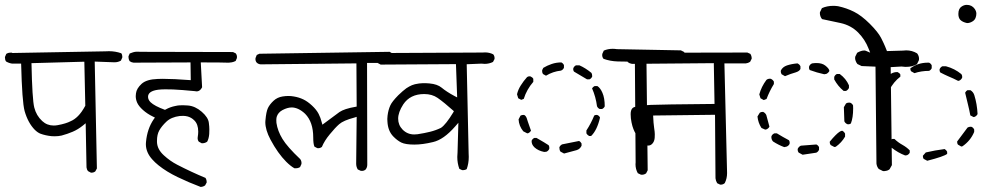

<svg xmlns="http://www.w3.org/2000/svg" viewBox="-21 -758 4041 777"><path d="M348.1 -59.1Q358.4 -59.1 364.7 -64.5L371.1 -76.2L362.3 -508.8Q434.1 -505.9 441.9 -505.9Q457 -505.9 468.3 -512.7L473.6 -524.4Q474.1 -526.4 474.1 -527.8Q474.1 -536.6 469.7 -542.5Q445.8 -550.8 419.9 -550.8Q417.5 -550.8 405.8 -550.3L28.8 -543.5L27.3 -544.9Q24.9 -544.9 21.5 -544.9Q12.2 -544.9 4.4 -540L-1 -527.3Q-1 -526.9 -1 -525.9Q-1 -515.6 3.4 -509.3Q15.1 -502.4 28.3 -500.5H64.5Q68.4 -345.7 78.6 -308.6Q92.3 -260.7 120.1 -232.4Q132.3 -220.7 143.1 -216.8Q163.1 -209.5 187 -207Q193.4 -206.5 200.2 -206.5Q215.8 -206.5 228.5 -209.5Q252 -215.8 273.2 -224.9Q294.4 -233.9 314.5 -250L325.7 -259.3L329.1 -80.6Q330.1 -71.8 335.4 -65.4L347.2 -59.1Q347.7 -59.1 348.1 -59.1ZM196.3 -250Q169.4 -250 149.9 -268.1Q126 -290 117.7 -322.8Q109.4 -355.5 106.4 -502.4L320.3 -508.3L324.2 -330.1Q309.6 -303.2 294.9 -288.6Q280.3 -273.9 265.1 -267.6Q246.6 -257.8 212.4 -251.5Q204.1 -250 196.3 -250Z M637.7 -439Q627 -439 617.2 -438.5Q571.8 -437 551.8 -418.5Q531.7 -399.9 529.3 -380.4Q528.3 -374.5 528.3 -369.1Q528.3 -356 533.7 -343.3Q540 -328.6 557.4 -313Q574.7 -297.4 598.1 -286.1L606 -282.2L601.1 -275.4Q574.7 -236.8 569.8 -183.1Q569.3 -178.7 569.3 -174.8Q569.3 -141.1 595.7 -112.3Q606 -100.6 620.6 -88.9Q652.8 -63 698 -41.3Q743.2 -19.5 791 -1.5Q801.3 -2 809.1 -7.8L815.4 -19.5Q815.4 -20 815.4 -20.5Q815.4 -30.8 810.5 -38.1Q753.9 -61.5 696.3 -91.3Q667 -106.4 642.1 -129.4Q615.2 -153.8 614.3 -183.1Q614.3 -186 614.3 -188.5Q614.3 -213.4 623.5 -230Q633.3 -247.6 652.3 -265.6Q671.9 -284.2 706.5 -288.6Q712.4 -289.1 720.7 -289.1Q729 -289.1 738.8 -286.6Q753.9 -282.2 765.1 -271Q781.2 -255.4 781.2 -225.6Q781.2 -215.8 779.3 -204.1Q778.8 -201.7 778.8 -199.2Q778.8 -190.4 783.7 -184.6L795.4 -178.2Q795.9 -178.2 796.9 -178.2Q808.6 -178.2 817.4 -184.6Q824.2 -196.8 825.7 -215.8Q826.2 -223.1 826.2 -234.1Q826.2 -245.1 824.2 -260.7Q821.8 -282.7 795.4 -305.7Q769 -328.6 739.7 -331.1Q728.5 -332 721.7 -332Q714.8 -332 706.8 -331.8Q698.7 -331.5 688.5 -329.1Q668 -325.2 649.4 -314.9L646.5 -313.5Q604 -329.1 588.4 -344.2Q578.1 -354.5 578.1 -366.2Q578.1 -389.6 619.6 -395Q632.8 -396.5 647.9 -396.5Q663.1 -396.5 679.2 -396Q713.4 -394.5 767.1 -389.2Q772.5 -388.2 774.4 -388.2Q783.2 -388.2 789.6 -394.5Q793.5 -398.4 796.9 -404.8L791.5 -505.4H799.3Q877.4 -505.4 899.4 -504.4Q900.9 -504.4 905.5 -504.4Q910.2 -504.4 917.5 -505.9Q924.8 -507.3 932.6 -511.2L937.5 -522.5Q938 -524.4 938 -527.3Q938 -535.6 933.1 -542L921.9 -547.4L546.4 -548.3Q541.5 -548.8 537.8 -548.8Q534.2 -548.8 529.3 -548.6Q524.4 -548.3 517.6 -546.4Q510.7 -544.4 503.9 -541.5L499 -530.3Q499 -529.3 499 -528.8Q499 -517.6 503.9 -510.3Q510.7 -505.4 519.5 -504.4L750 -505.4L751 -433.6Q680.7 -439 637.7 -439Z M1438.5 -66.9Q1440.4 -66.4 1443.4 -66.4Q1452.1 -66.4 1458.5 -71.8Q1465.3 -80.1 1465.3 -91.8L1464.4 -503.4H1551.3Q1560.1 -504.4 1567.4 -509.8L1573.7 -521.5Q1574.2 -523.4 1574.2 -526.4Q1574.2 -534.7 1568.4 -541L1555.7 -548.3L1028.8 -540.5L1018.1 -535.6L1013.2 -523.4Q1012.7 -521.5 1012.7 -519.5Q1012.7 -510.3 1018.1 -504.4Q1024.4 -498.5 1033.7 -497.6L1421.4 -501.5L1422.4 -326.7Q1394 -321.8 1378.2 -316.4Q1362.3 -311 1353 -304.7Q1332.5 -290 1283.7 -253.4L1280.8 -263.7Q1276.4 -281.7 1268.6 -296.9Q1259.8 -314 1241.9 -330.6Q1224.1 -347.2 1207 -355.5Q1189 -364.3 1167.5 -367.7Q1157.2 -369.6 1146 -369.6Q1134.8 -369.6 1123 -367.7Q1101.1 -364.3 1085.9 -350.1Q1070.3 -335.4 1063.2 -320.6Q1056.2 -305.7 1053.2 -271Q1052.7 -267.1 1052.7 -263.7Q1052.7 -232.4 1073.7 -192.9Q1103.5 -137.2 1137.2 -103.5Q1154.8 -85.9 1170.4 -77.1Q1173.3 -77.1 1176.8 -77.1Q1186 -77.1 1193.4 -82L1198.7 -93.8Q1199.2 -95.7 1199.2 -97.7Q1199.2 -107.4 1193.8 -114.3Q1141.6 -163.6 1122.1 -195.8Q1102.5 -228 1097.7 -260.7Q1097.2 -265.6 1097.2 -271.7Q1097.2 -277.8 1098.6 -284.7Q1104 -302.7 1122.1 -312.5Q1142.6 -323.2 1159.7 -323.2Q1171.4 -323.2 1185.1 -317.4Q1200.2 -310.5 1213.9 -297.4Q1246.6 -264.2 1246.6 -201.7Q1246.6 -175.8 1251.5 -164.6L1262.7 -158.7Q1264.6 -158.2 1266.1 -158.2Q1275.4 -158.2 1281.7 -163.6Q1292 -188.5 1313.5 -214.4Q1335.4 -241.2 1351.6 -255.4Q1368.7 -270.5 1413.1 -282.2L1422.4 -285.2L1420.4 -95.7Q1420.4 -83 1426.8 -72.3Z M1848.6 -69.8Q1850.6 -69.3 1852.1 -69.3Q1853.5 -69.3 1855.2 -69.6Q1856.9 -69.8 1859.4 -70.3Q1864.3 -71.3 1867.7 -73.7Q1876 -96.7 1876 -123Q1876 -126 1875.5 -137.7L1867.7 -498L1927.2 -500.5Q1934.1 -499.5 1940.4 -499.5Q1958.5 -499.5 1974.1 -507.3L1980 -518.6Q1980.5 -520.5 1980.5 -522Q1980.5 -531.7 1975.1 -538.1Q1960 -545.9 1941.9 -545.9Q1937.5 -545.9 1932.1 -545.4L1550.8 -543.5H1550.3Q1548.3 -543.5 1546.4 -543.5Q1524.9 -543.5 1508.3 -534.7L1502.4 -523.4Q1502.4 -522.9 1502.4 -522Q1502.4 -510.7 1507.8 -502.9L1519.5 -496.6L1824.2 -498.5L1829.1 -363.8L1817.9 -369.6Q1786.1 -386.7 1766.1 -403.3Q1749 -417.5 1716.8 -420.4Q1706.5 -421.4 1701.4 -421.4Q1696.3 -421.4 1690.4 -421.4Q1684.6 -421.4 1675 -420.2Q1665.5 -418.9 1658.4 -417.2Q1651.4 -415.5 1646.2 -413.3Q1641.1 -411.1 1635.3 -408Q1629.4 -404.8 1623.5 -400.9Q1609.4 -390.6 1590.8 -372.6Q1565.4 -346.7 1558.6 -331.5Q1550.3 -313.5 1547.4 -290Q1546.4 -282.2 1546.4 -276.6Q1546.4 -271 1546.9 -266.1Q1548.8 -228 1570.8 -205.6Q1586.4 -189.5 1603 -181.2Q1620.1 -172.9 1655.8 -172.9Q1689.5 -172.9 1731.4 -183.1Q1774.4 -192.9 1820.8 -246.1L1834 -261.2L1830.6 -141.1Q1829.6 -131.8 1829.6 -123Q1829.6 -97.2 1837.9 -74.7ZM1668.9 -214.8Q1662.6 -213.9 1655.3 -213.9Q1627.9 -213.9 1608.4 -233.4Q1590.3 -252 1590.3 -277.8Q1590.3 -303.7 1610.8 -335.4Q1638.7 -377.4 1695.8 -377.4Q1727.5 -377.4 1750 -361.8Q1775.9 -343.8 1815.9 -308.1L1813 -302.7Q1783.7 -254.4 1763.7 -240.7Q1742.7 -230.5 1720.2 -224.9Q1697.8 -219.2 1668.9 -214.8Z M2576.2 -50.8Q2586.4 -50.8 2593.8 -56.6L2600.1 -68.8L2595.2 -507.3H2728Q2737.8 -508.3 2746.1 -513.7L2752.4 -526.4Q2752.9 -528.3 2752.9 -530.3Q2752.9 -532.2 2752.7 -533.7Q2752.4 -535.2 2752.2 -536.9Q2752 -538.6 2751.5 -540Q2751 -541.5 2750.5 -543Q2749 -545.4 2747.1 -547.9L2734.4 -554.2L2475.6 -559.1Q2466.8 -560.5 2458.5 -560.5Q2439 -560.5 2422.4 -553.2L2416.5 -540Q2416 -538.1 2416 -535.2Q2416 -526.4 2421.4 -520Q2447.8 -510.3 2478.8 -509.3Q2509.8 -508.3 2541 -508.3H2548.3L2551.3 -100.6L2550.8 -93.3Q2550.8 -73.7 2560.1 -57.1L2572.3 -51.3Q2574.2 -50.8 2576.2 -50.8ZM2332.5 -177.2Q2329.1 -184.1 2322.3 -187.5Q2288.6 -180.2 2253.9 -173.8Q2246.1 -169.9 2242.7 -162.1Q2242.7 -161.6 2242.7 -160.6Q2242.7 -150.9 2247.1 -144.5L2261.7 -136.7L2312.5 -150.4Q2320.3 -152.8 2325 -157.5Q2329.6 -162.1 2332.5 -168ZM2130.4 -186.5Q2130.4 -173.3 2140.6 -163.1L2142.6 -161.1Q2157.2 -147.9 2181.2 -143.1L2190.4 -144Q2198.2 -147.5 2201.7 -155.3Q2202.1 -157.7 2202.1 -159.7Q2202.1 -166.5 2199.2 -170.4Q2185.5 -179.7 2150.4 -199.7H2141.1Q2133.8 -196.3 2130.4 -188.5Q2130.4 -187.5 2130.4 -186.5ZM2371.1 -207.5Q2395.5 -231 2407.2 -282.2Q2403.8 -289.6 2396.5 -292.5Q2394.5 -293 2393.1 -293Q2387.7 -293 2383.8 -290.5Q2370.6 -258.3 2352.1 -230V-218.3Q2355.5 -211.9 2363.3 -207.5ZM2097.2 -293Q2090.8 -293 2085.4 -290L2077.6 -274.9Q2079.1 -248 2096.7 -226.6L2112.8 -218.3L2117.2 -219.2Q2124 -222.2 2127.9 -229Q2118.7 -253.9 2115.2 -265.4Q2111.8 -276.9 2110.4 -280.3Q2106.4 -290 2100.6 -292.5Q2098.6 -293 2097.2 -293ZM2385.3 -409.7Q2378.9 -406.7 2375 -400.4Q2390.1 -366.2 2395 -328.1Q2398.4 -320.3 2405.8 -316.9H2415.5Q2422.9 -320.3 2426.3 -327.6Q2426.3 -361.3 2417 -382.3Q2408.7 -401.9 2396.5 -409.7ZM2122.1 -449.2Q2115.7 -449.2 2111.8 -445.8Q2097.7 -430.2 2086.4 -412.1Q2075.7 -395.5 2071.3 -376.5L2076.2 -360.4L2088.4 -354L2098.6 -357.9Q2110.4 -396 2137.2 -426.8V-439Q2133.8 -445.3 2126 -448.7Q2124 -449.2 2122.1 -449.2ZM2375.5 -450.2Q2375.5 -458 2372.6 -462.9Q2349.1 -482.4 2323.7 -493.7H2310.1Q2302.7 -490.2 2299.3 -482.4Q2298.8 -480.5 2298.8 -479.2Q2298.8 -478 2298.8 -476.1Q2299.3 -472.2 2301.8 -468.3L2354.5 -437H2364.7Q2372.1 -440.4 2375.5 -448.2Q2375.5 -449.2 2375.5 -450.2ZM2261.2 -494.6Q2257.8 -502 2250.5 -505.4Q2230 -505.4 2211.4 -499Q2192.9 -492.7 2177.7 -483.4L2173.3 -474.6Q2172.9 -472.7 2172.9 -470.7Q2172.9 -463.9 2176.3 -458.5L2188.5 -451.7Q2216.8 -468.8 2249 -472.2Q2257.8 -475.6 2261.2 -483.9Z M2895.5 -10.7Q2905.3 -10.7 2912.1 -17.1Q2921.4 -35.6 2921.4 -57.6L2910.6 -501.5H2997.6Q3006.3 -502.4 3014.6 -507.8L3021 -520.5Q3021 -521 3021 -521.5Q3021 -531.7 3015.6 -540L3003.4 -545.4L2532.2 -544.4L2520 -538.6L2514.2 -527.3Q2514.2 -526.4 2514.2 -523.2Q2514.2 -520 2515.4 -515.1Q2516.6 -510.3 2520 -506.3Q2526.9 -501 2536.6 -499.5L2867.7 -502.4L2870.6 -337.4Q2650.4 -335.4 2612.3 -333.5Q2574.2 -331.5 2549.3 -325.7Q2542.5 -324.2 2538.6 -320.3Q2531.2 -313 2531.2 -295.9Q2531.2 -279.3 2534.7 -262.7Q2538.1 -246.1 2542.5 -235.4Q2546.9 -224.6 2551.3 -217.3Q2559.1 -201.7 2568.8 -189.5Q2585 -168.9 2602.5 -168.9Q2611.3 -168.9 2618.2 -175.8Q2627 -184.6 2628.4 -199.7Q2628.9 -205.6 2628.9 -214.6Q2628.9 -223.6 2626.2 -240.7Q2623.5 -257.8 2622.1 -290.5L2872.6 -293.5L2874.5 -36.6Q2875.5 -26.4 2881.3 -16.6L2892.6 -11.2Q2894 -10.7 2895.5 -10.7Z M3551.8 -65.9Q3553.7 -65.4 3556.6 -65.4Q3559.6 -65.4 3563.5 -66.4Q3572.3 -67.4 3579.1 -73.2L3588.4 -89.8L3583.5 -486.3L3627.4 -488.8Q3637.2 -487.3 3643.1 -487.3Q3659.2 -487.3 3670.2 -490.2Q3681.2 -493.2 3689.9 -498.5L3697.8 -514.6Q3698.2 -516.6 3698.2 -520.8Q3698.2 -524.9 3696.5 -530.8Q3694.8 -536.6 3690.4 -542Q3670.4 -554.2 3646 -554.2Q3640.1 -554.2 3633.3 -553.2L3568.4 -551.3Q3560.1 -572.8 3554.2 -585Q3548.3 -597.2 3544.4 -605Q3532.2 -628.4 3498.8 -661.9Q3465.3 -695.3 3435.1 -710.4Q3404.8 -725.6 3370.6 -732.9Q3359.9 -734.4 3351.6 -734.4Q3325.7 -734.4 3305.2 -725.1L3297.4 -709Q3296.9 -707 3296.9 -705.6Q3296.9 -691.4 3305.7 -680.7Q3343.8 -672.9 3381.3 -664.6Q3422.9 -655.3 3451.7 -626.5Q3480 -597.7 3494.1 -561L3500.5 -544.9L3484.4 -551.8Q3481 -553.7 3476.6 -553.7Q3463.9 -553.7 3447.8 -544.4L3439.9 -528.3Q3439.5 -526.4 3439.5 -522.2Q3439.5 -518.1 3441.7 -511.7Q3443.8 -505.4 3448.7 -499L3465.8 -490.7L3522 -488.3L3525.9 -96.2Q3527.3 -83.5 3535.2 -74.2ZM3293.5 -162.6Q3290 -169.9 3282.7 -173.3Q3251 -170.4 3220.2 -168.5Q3211.9 -165 3207.5 -156.2Q3207 -154.3 3207 -152.3Q3207 -146 3210.9 -140.6L3227.1 -131.8L3282.2 -140.1Q3290 -143.6 3293.5 -151.9ZM3174.3 -175.8Q3174.8 -177.7 3174.8 -180.2Q3174.8 -186 3171.9 -190.4Q3147 -203.6 3123 -218.3H3112.8Q3104.5 -214.8 3101.1 -207Q3100.6 -205.6 3100.6 -203.6Q3100.6 -192.9 3107.4 -185.5Q3129.9 -170.9 3152.8 -162.6L3162.1 -164.6Q3170.9 -168 3174.3 -175.8ZM3398.9 -217.3Q3394.5 -225.6 3387.2 -229Q3377.9 -228.5 3359.9 -210.4Q3349.6 -200.2 3336.9 -184.6Q3336.9 -183.1 3336.9 -182.1Q3336.9 -175.3 3340.8 -170.9L3355.5 -163.1L3361.3 -164.1Q3384.8 -180.7 3398.9 -205.1ZM3065.9 -305.2Q3058.1 -305.2 3053.7 -301.8L3044.4 -286.6Q3046.9 -261.2 3060.5 -240.2L3075.7 -233.4L3080.6 -234.4Q3088.9 -237.8 3092.8 -245.6Q3086.4 -269.5 3080.1 -292.5Q3076.2 -300.8 3067.4 -305.2Q3066.9 -305.2 3065.9 -305.2ZM3411.6 -254.9Q3418 -254.9 3422.4 -258.3Q3431.6 -281.7 3431.6 -319.3Q3431.6 -325.2 3431.2 -331.5Q3427.7 -338.9 3419.9 -342.3Q3417.5 -342.8 3415 -342.8Q3408.2 -342.8 3402.8 -339.4L3394 -324.2L3396 -267.1Q3399.4 -259.3 3408.2 -255.4Q3410.2 -254.9 3411.6 -254.9ZM3095.2 -439.5Q3086.4 -439.5 3080.6 -434.6Q3060.1 -407.2 3051.8 -376L3056.6 -360.4L3069.8 -353L3081.1 -357.4Q3092.8 -388.7 3110.8 -418V-427.7Q3106.4 -435.5 3098.6 -439Q3096.7 -439.5 3095.2 -439.5ZM3365.7 -458.5Q3358.4 -455.1 3355 -446.8V-436.5Q3370.1 -408.7 3393.1 -390.1H3402.8Q3410.2 -393.6 3414.6 -401.9V-412.6Q3402.8 -439.9 3377.4 -458.5ZM3218.3 -489.7Q3214.8 -497.6 3206.1 -501.5Q3182.6 -499.5 3163.6 -493.2Q3146.5 -487.3 3139.2 -473.1Q3138.7 -471.7 3138.7 -469.7Q3138.7 -462.9 3142.1 -457.5L3155.8 -449.7Q3178.7 -459.5 3198.2 -464.8Q3214.4 -469.7 3218.3 -479ZM3283.2 -502.9Q3274.9 -502.9 3265.6 -501.5Q3256.8 -498 3253.4 -489.3Q3252.9 -487.3 3252.9 -485.6Q3252.9 -483.9 3253.2 -482.4Q3253.4 -481 3253.4 -479.5Q3254.4 -477.1 3255.9 -474.6Q3284.7 -463.9 3314.5 -457.5L3323.2 -459Q3331.1 -462.9 3335.4 -470.7Q3335 -480 3318.8 -492.7Q3305.7 -502.9 3283.2 -502.9Z M3812 -144Q3808.6 -150.9 3801.8 -154.8Q3763.2 -149.9 3725.6 -141.1L3713.9 -127.9Q3713.9 -126.5 3713.9 -125.5Q3713.9 -119.6 3716.8 -115.2L3731.4 -107.4Q3799.8 -125 3812 -135.3ZM3579.6 -184.6Q3579.1 -183.1 3579.1 -180.9Q3579.1 -178.7 3580.1 -175.3Q3581.1 -168 3586.9 -160.6Q3613.3 -139.6 3642.1 -128.9L3649.4 -129.9Q3657.2 -133.3 3660.6 -140.1V-149.4Q3648.4 -162.1 3630.9 -171.9Q3613.3 -181.6 3598.6 -195.8H3590.3Q3583 -192.4 3579.6 -184.6ZM3907.2 -245.1Q3899.9 -245.1 3894.5 -241.7L3852.5 -185.5Q3852.5 -184.1 3852.5 -183.1Q3852.5 -177.2 3855.5 -172.9L3869.1 -165L3874 -166Q3906.7 -188.5 3921.4 -224.1V-233.9Q3918 -241.2 3911.1 -244.6Q3909.2 -245.1 3907.2 -245.1ZM3558.1 -334Q3550.3 -334 3543.9 -329.1L3537.6 -314.5Q3536.6 -307.1 3536.6 -299.8Q3536.6 -271 3550.3 -247.6L3564.9 -239.7L3572.3 -240.7Q3578.6 -243.7 3582 -250.5Q3572.8 -288.6 3572.8 -322.8Q3569.3 -330.1 3561.5 -333.5Q3560.1 -334 3558.1 -334ZM3894 -393.1Q3888.2 -389.6 3884.8 -382.8Q3890.1 -358.9 3895.8 -336.9Q3901.4 -314.9 3905.8 -291L3918.9 -284.2L3923.3 -285.2Q3931.2 -288.6 3935.1 -296.4Q3933.1 -337.4 3921.9 -373Q3918 -385.7 3906.2 -393.1ZM3567.4 -390.6Q3573.7 -390.6 3578.1 -393.6Q3594.7 -426.3 3622.6 -447.8V-456.5Q3619.1 -462.9 3611.3 -466.3Q3610.4 -466.3 3608.9 -466.3Q3585.4 -466.3 3565.9 -442.9Q3554.7 -428.7 3550.3 -411.1L3551.8 -402.3Q3555.7 -394.5 3563.5 -391.1Q3565.4 -390.6 3567.4 -390.6ZM3873 -446.8Q3873 -453.1 3869.6 -458Q3842.3 -480.5 3807.6 -489.7H3792.5Q3785.2 -486.3 3781.7 -478.5Q3781.2 -476.6 3781.2 -475.1Q3781.2 -469.2 3784.2 -464.8Q3801.8 -455.6 3815.4 -449.7Q3838.9 -439.9 3856.4 -430.7L3860.8 -431.6Q3869.1 -435.5 3872.6 -443.4Q3873 -445.3 3873 -446.8ZM3733.9 -504.4Q3693.4 -504.4 3663.1 -481.4Q3663.1 -480.5 3663.1 -479Q3663.1 -474.1 3666 -469.7L3679.7 -461.9Q3707 -471.2 3738.8 -471.2Q3746.1 -474.6 3749.5 -481.9V-493.7Q3746.1 -501 3738.8 -504.4Q3736.3 -504.4 3733.9 -504.4ZM3923.8 -721.7Q3912.1 -738.3 3891.6 -738.3Q3880.9 -738.3 3871.1 -731.9Q3857.4 -723.6 3857.4 -701.7Q3857.4 -687 3864.3 -678.7L3865.7 -677.2Q3874.5 -668.5 3892.6 -664.6Q3904.3 -664.6 3915.5 -671.9Q3923.3 -676.8 3926.8 -685.3Q3930.2 -693.8 3930.2 -702.9Q3930.2 -711.9 3923.8 -721.7Z"/></svg>

Font: Bakudai
Style: ExtraLight
Weight: 200
Version: Version 1.48